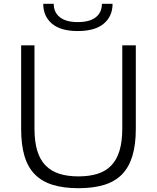

<svg xmlns="http://www.w3.org/2000/svg" viewBox="-20 -978 823 1008"><path d="M388 -815Q298 -815 252.5 -854Q207 -893 207 -958H262Q262 -913 294.5 -887.5Q327 -862 388 -862Q451 -862 483 -887.5Q515 -913 515 -958H571Q571 -893 525 -854Q479 -815 388 -815ZM392 10Q314 10 257 -7.5Q200 -25 163 -62.5Q126 -100 108.5 -159Q91 -218 91 -301V-740H161V-304Q161 -235 175.5 -187Q190 -139 219.5 -109Q249 -79 292 -65.5Q335 -52 392 -52Q449 -52 492 -65.5Q535 -79 564 -109Q593 -139 607.5 -187Q622 -235 622 -304V-740H693V-301Q693 -218 675 -159Q657 -100 620.5 -62.5Q584 -25 527 -7.5Q470 10 392 10Z"/></svg>

Font: Encode Sans Wide
Style: Light
Weight: 300
Designer: Pablo Impallari, Andres Torresi
Foundry: Pablo Impallari, Andres Torresi
Version: Version 1.000; ttfautohint (v1.00) -l 8 -r 50 -G 200 -x 14 -